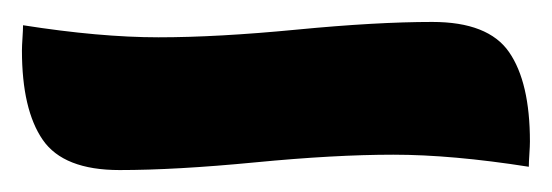

<svg xmlns="http://www.w3.org/2000/svg" viewBox="-20 -27 503 175"><path d="M463 102Q463 106 462.5 113.5Q462 121 462 125Q392 114 338.5 114Q285 114 212.5 121Q140 128 89 128Q38 128 19 100.5Q0 73 0 19Q0 15 0.5 7.5Q1 0 1 -4Q71 7 124.5 7Q178 7 250.5 0Q323 -7 374 -7Q425 -7 444 20.5Q463 48 463 102Z"/></svg>

Font: Merienda One
Style: Regular
Weight: 400
Designer: Eduardo Rodriguez Tunni
Foundry: Eduardo Rodriguez Tunni
Version: Version 1.001